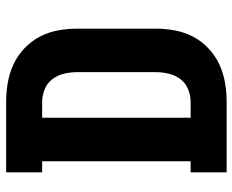

<svg xmlns="http://www.w3.org/2000/svg" viewBox="-88 -688 775 640"><g transform="rotate(-90 300.0 -367.5)"><path d="M46 0V-120H83V-615H46V-735H281Q313 -735 345 -729.5Q377 -724 406 -710.5Q435 -697 459 -674.5Q483 -652 498 -623.5Q513 -595 519 -563Q525 -531 525 -499V-237Q525 -204 519 -172Q513 -140 498 -111.5Q483 -83 459 -60.5Q435 -38 406 -24.5Q377 -11 345 -5.5Q313 0 281 0ZM228 -120H281Q302 -120 323 -128.5Q344 -137 357 -154.5Q370 -172 375 -193.5Q380 -215 380 -237V-499Q380 -520 375 -541.5Q370 -563 357 -580.5Q344 -598 323 -606.5Q302 -615 281 -615H228Z"/></g></svg>

Font: Iosevka Slab Heavy Extended
Style: Regular
Weight: 900
Width: 7
Monospace: yes
Designer: Belleve Invis
Foundry: Belleve Invis
Version: Version 11.1.0; ttfautohint (v1.8.3)